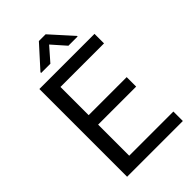

<svg xmlns="http://www.w3.org/2000/svg" viewBox="-266 -1003 1100 1100"><g transform="rotate(-45 284.0 -453.5)"><path d="M484.4 -328.6H176.3V-76.7H534.2V0H82.5V-710.9H529.3V-633.8H176.3V-405.3H484.4ZM450.2 -773.4V-768.6H375.5L302.2 -851.6L229.5 -768.6H154.8V-774.4L274.9 -907.2H329.6Z"/></g></svg>

Font: Noboto
Style: Regular
Weight: 400
Designer: Google
Version: Version 2.001101; 2014